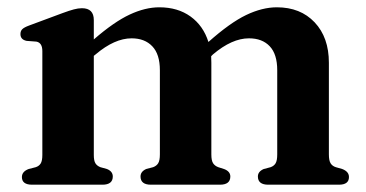

<svg xmlns="http://www.w3.org/2000/svg" viewBox="-20 -506 1004 526"><path d="M237 -451V-398Q293 -446.5 335.5 -466.2Q378 -486 416.5 -486Q467 -486 502 -460.8Q537 -435.5 551 -391Q610 -443.5 654.2 -464.8Q698.5 -486 738.5 -486Q803 -486 842 -444.8Q881 -403.5 881 -334V-83Q881 -66 885.8 -58.5Q890.5 -51 900 -48L917.5 -43Q936 -36 936 -21Q936 0 908.5 0H715Q686.5 0 686.5 -22.5Q686.5 -36 702.5 -43L721.5 -48Q731 -51.5 735.2 -59Q739.5 -66.5 739.5 -83V-313.5Q739.5 -357.5 719 -379.2Q698.5 -401 662 -401Q615.5 -401 563.5 -357L558.5 -352Q559 -343.5 559 -334V-83Q559 -66 563.8 -58.8Q568.5 -51.5 578 -48L595 -42.5Q611 -36 611 -22.5Q611 0 582.5 0H393.5Q365 0 365 -22.5Q365 -36 380.5 -43L399.5 -48Q409 -51.5 413.5 -59Q418 -66.5 418 -83V-313.5Q418 -357.5 397.2 -379.2Q376.5 -401 340.5 -401Q294 -401 242 -357L237 -353V-81.5Q237 -65.5 241.5 -58.5Q246 -51.5 255 -48L273 -43Q289 -36.5 289 -22.5Q289 0 260.5 0H68Q40 0 40 -21Q40 -36 58.5 -43L78 -48Q87 -51 91.5 -58.2Q96 -65.5 96 -81.5V-366Q96 -389 79.5 -392L53 -394Q36 -397.5 36 -412.5Q36 -421 41 -426Q46 -431 59.5 -436L151 -470Q170 -477 182 -480.2Q194 -483.5 204.5 -483.5Q237 -483.5 237 -451Z"/></svg>

Font: Fraunces 9pt SemiBold
Style: Regular
Weight: 600
Version: Version 1.000;[b76b70a41]